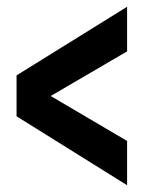

<svg xmlns="http://www.w3.org/2000/svg" viewBox="-20 -623 455 568"><path d="M356 -75 29 -279V-400L356 -603V-471L130 -339L356 -206Z"/></svg>

Font: Kreon Light
Style: Bold
Weight: 700
Version: Version 2.002